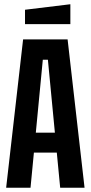

<svg xmlns="http://www.w3.org/2000/svg" viewBox="-20 -886 428 906"><path d="M9 0 89 -700H299L379 0H264L248 -166H140L124 0ZM149 -260H239L206 -604H182ZM98 -772V-840L312 -866V-772Z"/></svg>

Font: Tektur Condensed Medium
Style: Regular
Weight: 500
Width: 3
Designer: Adam Jagosz
Foundry: Adam Jagosz
Version: Version 1.005;gftools[0.9.30]